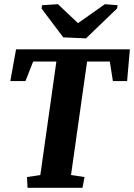

<svg xmlns="http://www.w3.org/2000/svg" viewBox="-20 -896 640 916"><path d="M108.9 -51.3 172.4 -61 249 -602.5H138.2L101.6 -509.3H29.3L56.6 -660.6H599.6L586.4 -509.3H518.6L503.9 -602.5H395.5L318.8 -61L383.3 -51.3L373.5 0H111.3ZM180.7 -871.1 256.3 -876 352.1 -785.6 480.5 -876 541 -871.1 538.6 -855.5 390.1 -712.9 281.7 -717.8 178.2 -855.5Z"/></svg>

Font: Noticia Text
Style: Bold Italic
Weight: 700
Italic angle: -8°
Designer: JM Sole
Foundry: JM Sole
Version: Version 1.003